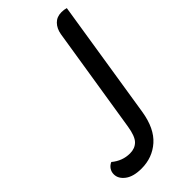

<svg xmlns="http://www.w3.org/2000/svg" viewBox="-231 -759 824 824"><g transform="rotate(-45 180.5 -347.0)"><path d="M-3 -55Q-3 -70 5 -82Q13 -94 27 -100Q64 -69 110 -69Q140 -69 158.5 -87.5Q177 -106 185 -157L262 -641Q267 -670 284.5 -688Q302 -706 330 -706Q346 -706 359 -702L273 -157Q259 -71 212 -29.5Q165 12 99 12Q50 12 23.5 -8Q-3 -28 -3 -55Z"/></g></svg>

Font: Thasadith
Style: Bold Italic
Weight: 700
Italic angle: -9°
Designer: Cadson Demak Co.,Ltd.
Foundry: Cadson Demak Co.,Ltd.
Version: Version 1.000; ttfautohint (v1.6)